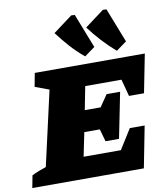

<svg xmlns="http://www.w3.org/2000/svg" viewBox="-143 -1038 984 1122"><g transform="rotate(-10 349.0 -477.0)"><path d="M-43 0 -29 -73Q-9 -83 12.5 -91.5Q34 -100 56 -107L156 -549L73 -580L88 -660H741L696 -432H607L580 -533H365L338 -395H432L480 -465H560L506 -195H426L405 -269H313L284 -128H505L579 -246H667L619 0ZM395 -704Q349 -742 312.5 -783Q276 -824 242 -869L356 -954L377 -953L457 -749ZM583 -704Q538 -743 501 -783.5Q464 -824 430 -869L544 -954L565 -953L645 -749Z"/></g></svg>

Font: Piazzolla Black
Style: Italic
Weight: 900
Italic angle: -11.3°
Designer: Juan Pablo del Peral
Foundry: Huerta Tipografica
Version: Version 1.330